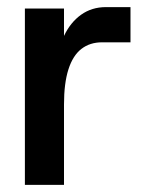

<svg xmlns="http://www.w3.org/2000/svg" viewBox="-20 -520 421 540"><path d="M50 0V-496H160V-419Q178 -457 208 -478.5Q238 -500 278 -500H347V-401H267Q233 -401 209 -382.5Q185 -364 172.5 -325Q160 -286 160 -226V0Z"/></svg>

Font: Host Grotesk Light Medium
Style: Regular
Weight: 500
Version: Version 1.003